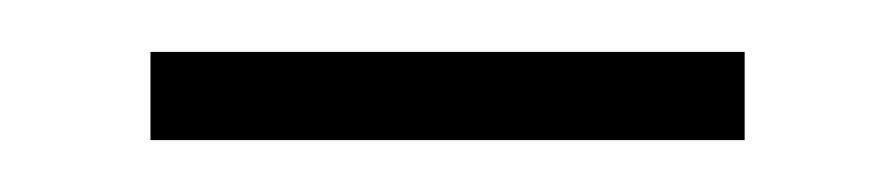

<svg xmlns="http://www.w3.org/2000/svg" viewBox="-20 -319 345 74"><path d="M38 -265H267V-299H38Z"/></svg>

Font: Noto Sans Kannada ExtraCondensed ExtraLight
Style: Regular
Weight: 200
Width: 2
Designer: Jelle Bosma - Monotype Design Team
Foundry: Monotype Imaging Inc.
Version: Version 2.005